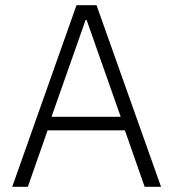

<svg xmlns="http://www.w3.org/2000/svg" viewBox="-20 -718 665 738"><path d="M536 0 460 -217H163L87 0H27L274 -698H351L599 0ZM313 -641H309L178 -269H444Z"/></svg>

Font: IBM Plex Thai Light
Style: Regular
Weight: 300
Designer: Mike Abbink, Paul van der Laan, Pieter van Rosmalen, Ben Mitchell, Mark Frömberg
Foundry: Bold Monday
Version: Version 1.0